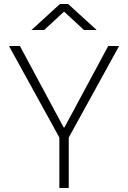

<svg xmlns="http://www.w3.org/2000/svg" viewBox="-20 -918 626 938"><path d="M270 0V-246.1L23.9 -693.4H77.1L291 -295.4H294.9L508.8 -693.4H562L315.9 -246.1V0ZM133.8 -771.5 272.9 -898.4H313L452.1 -771.5H390.1L293 -861.3L195.8 -771.5Z"/></svg>

Font: Cascadia Code ExtraLight
Style: Regular
Weight: 200
Monospace: yes
Designer: Aaron Bell
Foundry: Saja Typeworks
Version: Version 2407.024; ttfautohint (v1.8.4)